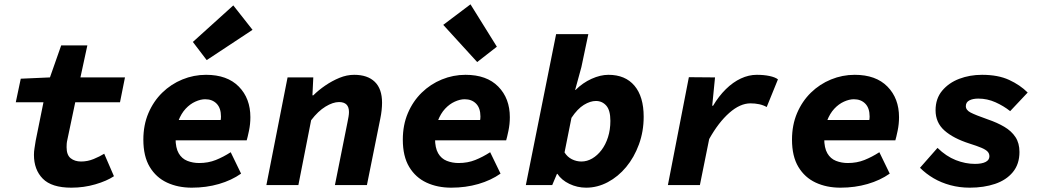

<svg xmlns="http://www.w3.org/2000/svg" viewBox="-20 -856 4840 888"><path d="M310 12Q219 12 178 -29.5Q137 -71 137 -140Q137 -155 139.5 -170Q142 -185 145 -205L181 -383H53L76 -492L211 -498L263 -646H384L352 -498H558L535 -383H328L292 -212Q289 -199 288.5 -191Q288 -183 288 -175Q288 -139 307 -124Q326 -109 355 -109Q385 -109 413 -120.5Q441 -132 462 -145L507 -41Q474 -19 421 -3.5Q368 12 310 12Z M867 12Q803 12 752.5 -11.5Q702 -35 672.5 -84Q643 -133 643 -210Q643 -278 666.5 -333Q690 -388 730.5 -427.5Q771 -467 823.5 -488.5Q876 -510 933 -510Q1031 -510 1084.5 -455.5Q1138 -401 1138 -314Q1138 -282 1131.5 -251Q1125 -220 1121 -207H754L770 -301H1037L996 -279Q998 -288 1000 -297.5Q1002 -307 1002 -317Q1002 -356 982 -376.5Q962 -397 929 -397Q908 -397 883.5 -386Q859 -375 838.5 -353Q818 -331 805 -297Q792 -263 792 -216Q792 -172 806.5 -147Q821 -122 846.5 -112Q872 -102 901 -102Q943 -102 978 -116Q1013 -130 1047 -152L1095 -53Q1051 -22 992.5 -5Q934 12 867 12ZM936 -578 872 -662 1059 -831 1148 -718Z M1212 0 1310 -498H1429L1425 -415H1429Q1453 -439 1484.5 -460.5Q1516 -482 1550 -496Q1584 -510 1618 -510Q1680 -510 1713.5 -477.5Q1747 -445 1747 -381Q1747 -365 1745 -346Q1743 -327 1739 -308L1677 0H1529L1587 -290Q1590 -305 1592 -316.5Q1594 -328 1594 -338Q1594 -361 1582.5 -372.5Q1571 -384 1548 -384Q1520 -384 1485.5 -363Q1451 -342 1419 -300L1360 0Z M2067 12Q2003 12 1952.5 -11.5Q1902 -35 1872.5 -84Q1843 -133 1843 -210Q1843 -278 1866.5 -333Q1890 -388 1930.5 -427.5Q1971 -467 2023.5 -488.5Q2076 -510 2133 -510Q2231 -510 2284.5 -455.5Q2338 -401 2338 -314Q2338 -282 2331.5 -251Q2325 -220 2321 -207H1954L1970 -301H2237L2196 -279Q2198 -288 2200 -297.5Q2202 -307 2202 -317Q2202 -356 2182 -376.5Q2162 -397 2129 -397Q2108 -397 2083.5 -386Q2059 -375 2038.5 -353Q2018 -331 2005 -297Q1992 -263 1992 -216Q1992 -172 2006.5 -147Q2021 -122 2046.5 -112Q2072 -102 2101 -102Q2143 -102 2178 -116Q2213 -130 2247 -152L2295 -53Q2251 -22 2192.5 -5Q2134 12 2067 12ZM2187 -569 2030 -741 2156 -836 2278 -640Z M2691 12Q2650 12 2613.5 -5.5Q2577 -23 2558 -52H2556L2534 0H2412L2552 -698H2701L2669 -546L2640 -440H2642Q2675 -473 2716 -491.5Q2757 -510 2794 -510Q2872 -510 2914.5 -459.5Q2957 -409 2957 -316Q2957 -248 2935 -188Q2913 -128 2876 -83.5Q2839 -39 2791 -13.5Q2743 12 2691 12ZM2669 -109Q2695 -109 2719 -123Q2743 -137 2762 -162Q2781 -187 2792 -221.5Q2803 -256 2803 -297Q2803 -346 2784 -367.5Q2765 -389 2736 -389Q2710 -389 2680.5 -371Q2651 -353 2623 -311L2591 -151Q2604 -130 2625 -119.5Q2646 -109 2669 -109Z M3069 0 3166 -499 3287 -498 3274 -367H3278Q3304 -411 3337 -443.5Q3370 -476 3406.5 -493Q3443 -510 3480 -510Q3513 -510 3539 -504.5Q3565 -499 3578 -489L3526 -361Q3510 -370 3491 -374Q3472 -378 3451 -378Q3403 -378 3353 -334Q3303 -290 3260 -213L3217 0Z M3867 12Q3803 12 3752.5 -11.5Q3702 -35 3672.5 -84Q3643 -133 3643 -210Q3643 -278 3666.5 -333Q3690 -388 3730.5 -427.5Q3771 -467 3823.5 -488.5Q3876 -510 3933 -510Q4031 -510 4084.5 -455.5Q4138 -401 4138 -314Q4138 -282 4131.5 -251Q4125 -220 4121 -207H3754L3770 -301H4037L3996 -279Q3998 -288 4000 -297.5Q4002 -307 4002 -317Q4002 -356 3982 -376.5Q3962 -397 3929 -397Q3908 -397 3883.5 -386Q3859 -375 3838.5 -353Q3818 -331 3805 -297Q3792 -263 3792 -216Q3792 -172 3806.5 -147Q3821 -122 3846.5 -112Q3872 -102 3901 -102Q3943 -102 3978 -116Q4013 -130 4047 -152L4095 -53Q4051 -22 3992.5 -5Q3934 12 3867 12Z M4465 12Q4418 12 4375.5 0.5Q4333 -11 4298 -31.5Q4263 -52 4235 -80L4316 -172Q4356 -133 4400.5 -115.5Q4445 -98 4489 -98Q4521 -98 4538.5 -107Q4556 -116 4556 -133Q4556 -146 4547.5 -155Q4539 -164 4519 -172.5Q4499 -181 4464 -192Q4389 -216 4348 -252.5Q4307 -289 4307 -346Q4307 -400 4337.5 -436.5Q4368 -473 4416.5 -491.5Q4465 -510 4522 -510Q4596 -510 4647 -486.5Q4698 -463 4733 -428L4652 -342Q4622 -366 4584 -383Q4546 -400 4505 -400Q4479 -400 4463 -391.5Q4447 -383 4447 -365Q4447 -347 4469 -335.5Q4491 -324 4548 -304Q4592 -289 4625 -269.5Q4658 -250 4676.5 -222Q4695 -194 4695 -153Q4695 -97 4664.5 -60Q4634 -23 4582 -5.5Q4530 12 4465 12Z"/></svg>

Font: Source Code Pro ExtraBold
Style: Italic
Weight: 800
Italic angle: -11°
Monospace: yes
Designer: Paul D. Hunt, Teo Tuominen
Foundry: Adobe Systems Incorporated
Version: Version 1.016;hotconv 1.0.116;makeotfexe 2.5.65601